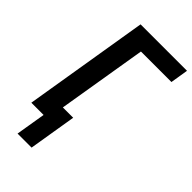

<svg xmlns="http://www.w3.org/2000/svg" viewBox="-275 -812 1064 1064"><g transform="rotate(45 257.5 -280.0)"><path d="M97 175 126 0H30L151 -735H515L498 -630H259L172 -105H253L207 175Z"/></g></svg>

Font: Iosevka Curly Extrabold
Style: Italic
Weight: 800
Italic angle: -9°
Monospace: yes
Designer: Belleve Invis
Foundry: Belleve Invis
Version: Version 22.1.2; ttfautohint (v1.8.4)